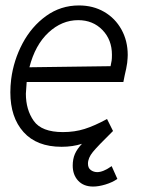

<svg xmlns="http://www.w3.org/2000/svg" viewBox="-20 -528 540 705"><path d="M411 129Q392 142 367 149.5Q342 157 322 157Q287 157 267 135.5Q247 114 247 80Q247 56 255 37.5Q263 19 281 0Q247 11 206 11Q115 11 66.5 -43Q18 -97 18 -189Q18 -212 21 -237Q30 -307 63 -369Q96 -431 149.5 -469.5Q203 -508 270 -508Q322 -508 362.5 -484.5Q403 -461 426 -419.5Q449 -378 449 -326Q449 -317 447 -297Q444 -276 438 -252Q437 -246 433 -227H78Q75 -191 75 -184Q75 -125 104 -84Q133 -43 211 -43Q254 -43 290.5 -54.5Q327 -66 373 -91L395 -47Q339 8 321 30Q303 52 303 73Q303 89 313.5 96.5Q324 104 337 104Q359 104 390 82ZM88 -281 386 -285 390 -306Q391 -313 391 -327Q391 -382 356 -418Q321 -454 267 -454Q207 -454 158 -408.5Q109 -363 88 -281Z"/></svg>

Font: Bellota Text
Style: Italic
Weight: 400
Italic angle: -7.5°
Designer: Kemie Guaida
Foundry: Kemie Guaida
Version: Version 4.001